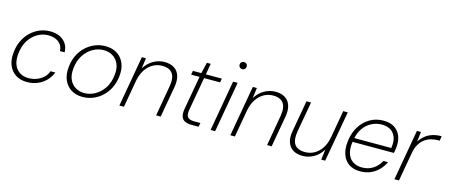

<svg xmlns="http://www.w3.org/2000/svg" viewBox="-46 -1264 4290 1832"><g transform="rotate(15 2098.5 -348.5)"><path d="M239 12Q174 12 127.5 -18Q81 -48 59 -102Q37 -156 45 -228Q51 -293 76 -345Q101 -397 140 -434.5Q179 -472 227.5 -492.5Q276 -513 330 -513Q416 -513 465 -469Q514 -425 515 -355H469Q467 -411 427 -441.5Q387 -472 324 -472Q270 -472 220 -444Q170 -416 135 -362.5Q100 -309 92 -232Q86 -179 96 -140.5Q106 -102 128 -77Q150 -52 180 -40Q210 -28 243 -28Q285 -28 322.5 -41.5Q360 -55 389 -81Q418 -107 432 -146H479Q462 -101 427.5 -65Q393 -29 345 -8.5Q297 12 239 12Z M788 12Q723 12 675 -18Q627 -48 604 -103Q581 -158 589 -231Q595 -295 620 -346.5Q645 -398 684.5 -435Q724 -472 773.5 -492.5Q823 -513 878 -513Q944 -513 992 -483.5Q1040 -454 1063.5 -399.5Q1087 -345 1079 -271Q1072 -207 1047 -155.5Q1022 -104 982.5 -66.5Q943 -29 893.5 -8.5Q844 12 788 12ZM795 -28Q852 -28 903 -57Q954 -86 989 -139.5Q1024 -193 1032 -269Q1040 -335 1019.5 -380.5Q999 -426 960 -449Q921 -472 872 -472Q815 -472 764.5 -443Q714 -414 679 -360.5Q644 -307 636 -232Q628 -165 648.5 -119.5Q669 -74 708 -51Q747 -28 795 -28Z M1151 0 1239 -501H1279L1265 -398Q1301 -455 1353 -484Q1405 -513 1462 -513Q1519 -513 1557 -489Q1595 -465 1610 -418.5Q1625 -372 1613 -305L1559 0H1514L1566 -298Q1582 -385 1552 -428.5Q1522 -472 1449 -472Q1401 -472 1359 -449Q1317 -426 1287 -381.5Q1257 -337 1244 -272L1196 0Z M1865 0Q1822 0 1796 -13.5Q1770 -27 1761 -56.5Q1752 -86 1761 -135L1819 -462H1736L1743 -501H1826L1852 -610H1890L1871 -501H2029L2022 -462H1864L1806 -135Q1797 -82 1814 -60.5Q1831 -39 1879 -39H1941L1933 0Z M2052 0 2140 -501H2185L2097 0ZM2193 -638Q2179 -638 2168.5 -648Q2158 -658 2158 -674Q2158 -690 2168.5 -699.5Q2179 -709 2193 -709Q2207 -709 2217.5 -699.5Q2228 -690 2228 -674Q2228 -658 2218 -648Q2208 -638 2193 -638Z M2247 0 2335 -501H2375L2361 -398Q2397 -455 2449 -484Q2501 -513 2558 -513Q2615 -513 2653 -489Q2691 -465 2706 -418.5Q2721 -372 2709 -305L2655 0H2610L2662 -298Q2678 -385 2648 -428.5Q2618 -472 2545 -472Q2497 -472 2455 -449Q2413 -426 2383 -381.5Q2353 -337 2340 -272L2292 0Z M2961 12Q2905 12 2867 -12Q2829 -36 2813.5 -82.5Q2798 -129 2811 -196L2865 -501H2910L2857 -202Q2842 -116 2871.5 -72.5Q2901 -29 2976 -29Q3025 -29 3066.5 -52Q3108 -75 3138 -119.5Q3168 -164 3180 -229L3228 -501H3273L3184 0H3145L3158 -103Q3122 -44 3070 -16Q3018 12 2961 12Z M3530 12Q3464 12 3419.5 -18Q3375 -48 3355.5 -103Q3336 -158 3344 -231Q3351 -295 3374.5 -346.5Q3398 -398 3435.5 -435.5Q3473 -473 3520.5 -493Q3568 -513 3624 -513Q3694 -513 3736.5 -483.5Q3779 -454 3796.5 -405.5Q3814 -357 3807 -299Q3807 -286 3804 -271Q3801 -256 3798 -241H3377L3384 -280H3762Q3772 -345 3756 -387.5Q3740 -430 3704.5 -451.5Q3669 -473 3617 -473Q3569 -473 3522.5 -451Q3476 -429 3441.5 -383.5Q3407 -338 3394 -268L3391 -250Q3379 -178 3394 -128.5Q3409 -79 3446.5 -53.5Q3484 -28 3537 -28Q3600 -28 3646.5 -58Q3693 -88 3722 -141H3767Q3746 -97 3712 -62Q3678 -27 3632.5 -7.5Q3587 12 3530 12Z M3868 0 3956 -501H3996L3984 -403Q4009 -441 4040.5 -465.5Q4072 -490 4111.5 -501.5Q4151 -513 4197 -513L4190 -467H4173Q4143 -467 4110 -459Q4077 -451 4047.5 -431Q4018 -411 3995.5 -375Q3973 -339 3963 -283L3913 0Z"/></g></svg>

Font: DM Sans 18pt ExtraLight
Style: Italic
Weight: 250
Italic angle: -10°
Designer: Colophon Foundry, Jonny Pinhorn
Foundry: Colophon Foundry
Version: Version 4.004;gftools[0.9.30]